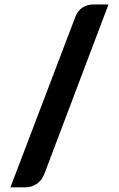

<svg xmlns="http://www.w3.org/2000/svg" viewBox="-20 -768 519 838"><path d="M172.5 -6Q167 7.5 158.2 18Q149.5 28.5 138.8 35.5Q128 42.5 115.8 46Q103.5 49.5 91.5 49.5H25.5L309.5 -696Q319.5 -721.5 340 -735Q360.5 -748.5 387.5 -748.5H453.5Z"/></svg>

Font: Lato Black
Style: Regular
Weight: 900
Designer: Lukasz Dziedzic
Foundry: tyPoland Lukasz Dziedzic
Version: Version 2.007; 2014-02-27